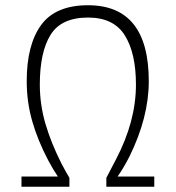

<svg xmlns="http://www.w3.org/2000/svg" viewBox="-20 -707 671 733"><path d="M201 -33Q183 -59 164 -95Q124 -171 103 -244.5Q82 -318 82 -397Q82 -536 137 -611.5Q192 -687 316 -687Q548 -687 548 -397Q548 -259 474 -109Q452 -66 429 -33H569V6H386V-28L423 -99Q499 -244 499 -384Q499 -504 456.5 -572Q414 -640 316 -640Q214 -640 173 -574Q132 -508 132 -384Q132 -308 153.5 -234.5Q175 -161 215 -82Q229 -55 245 -28V6H62V-33Z"/></svg>

Font: Bellota Text Light
Style: Regular
Weight: 300
Designer: Kemie Guaida
Foundry: Kemie Guaida
Version: Version 4.001